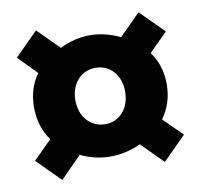

<svg xmlns="http://www.w3.org/2000/svg" viewBox="-62 -643 656 627"><g transform="rotate(-10 266.0 -329.0)"><path d="M96 -81 166 -152C197 -137 231 -129 266 -129C299 -129 334 -137 365 -152L436 -81L513 -158L451 -219C473 -250 486 -286 486 -330C486 -373 474 -409 452 -439L513 -500L436 -577L366 -507C335 -522 300 -531 266 -531C231 -531 197 -522 166 -507L96 -577L19 -500L79 -439C58 -409 46 -373 46 -330C46 -286 58 -250 80 -219L19 -158ZM266 -236C220 -236 183 -272 183 -330C183 -387 220 -423 266 -423C312 -423 348 -387 348 -330C348 -272 312 -236 266 -236Z"/></g></svg>

Font: DAIFUKU Sans
Style: Bold
Weight: 700
Designer: Original font ‘Source Han Sans JP’ : Paul D. Hunt
Foundry: Daifuku
Version: Version 1.000